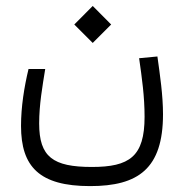

<svg xmlns="http://www.w3.org/2000/svg" viewBox="-20 -464 626 651"><path d="M285.6 167C448.7 167 532.7 107.9 532.7 -76.7C532.7 -140.6 522.5 -209.5 513.7 -272.5L451.7 -266.6C461.4 -198.7 470.2 -136.7 470.2 -67.9C470.2 66.9 418.9 102.1 291.5 102.1C159.2 102.1 112.8 67.9 112.8 -45.4C112.8 -110.4 124 -171.4 133.3 -230H76.7C62 -168.5 51.3 -102.1 51.3 -37.1C51.3 101.1 113.3 167 285.6 167ZM294.4 -318.4 356.9 -380.9 294.4 -443.8 231.9 -380.9Z"/></svg>

Font: Cascadia Code PL Light
Style: Regular
Weight: 300
Monospace: yes
Designer: Aaron Bell
Foundry: Saja Typeworks
Version: Version 2404.023